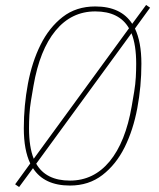

<svg xmlns="http://www.w3.org/2000/svg" viewBox="-20 -736 640 774"><path d="M262 12Q158 12 113 -58L57 18L41 7L102 -77Q76 -131 76 -219Q76 -310 92.5 -398Q109 -486 143.5 -555.5Q178 -625 232.5 -667.5Q287 -710 364 -710Q468 -710 513 -640L569 -716L585 -705L524 -621Q550 -567 550 -479Q550 -388 533.5 -300Q517 -212 482.5 -142.5Q448 -73 393 -30.5Q338 12 262 12ZM105 -331Q100 -301 98.5 -273Q97 -245 97 -219Q97 -143 116 -96L500 -622Q461 -690 364 -690Q268 -690 204 -612.5Q140 -535 115 -390ZM262 -8Q358 -8 422 -85.5Q486 -163 511 -308L521 -367Q526 -397 527.5 -425Q529 -453 529 -479Q529 -555 510 -602L126 -76Q165 -8 262 -8Z"/></svg>

Font: IBM Plex Mono Thin
Style: Italic
Weight: 100
Italic angle: -9°
Monospace: yes
Designer: Mike Abbink, Paul van der Laan, Pieter van Rosmalen
Foundry: Bold Monday
Version: Version 2.3